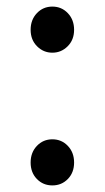

<svg xmlns="http://www.w3.org/2000/svg" viewBox="-20 -550 318 583"><path d="M139 13Q111 13 92 -6.5Q73 -26 73 -56.5Q73 -87 92 -107Q111 -127 139 -127Q167 -127 186 -107Q205 -87 205 -56.5Q205 -26 186 -6.5Q167 13 139 13ZM139 -390Q112 -390 92.5 -409.5Q73 -429 73 -459.5Q73 -490 92 -510Q111 -530 139 -530Q167 -530 186 -510Q205 -490 205 -459.5Q205 -429 185.5 -409.5Q166 -390 139 -390Z"/></svg>

Font: Resource Han Rounded KR
Style: Regular
Weight: 400
Designer: Cyano Hao (round all glyphs); Ryoko NISHIZUKA 西塚涼子 (kana, bopomofo & ideographs); Paul D. Hunt (Latin, Greek & Cyrillic)
Foundry: Cyano Hao
Version: 0.990